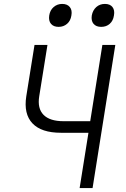

<svg xmlns="http://www.w3.org/2000/svg" viewBox="-20 -959 640 979"><path d="M386 0 431 -282H291Q191 -282 145.5 -330Q100 -378 114 -468L156 -730H222L180 -468Q170 -406 202 -373.5Q234 -341 304 -341H440L502 -730H568L452 0ZM496 -822Q470 -822 457 -837.5Q444 -853 448 -880Q453 -907 471 -923Q489 -939 515 -939Q541 -939 553.5 -923Q566 -907 561 -880Q557 -853 539.5 -837.5Q522 -822 496 -822ZM279 -822Q253 -822 240 -837.5Q227 -853 231 -880Q235 -907 253.5 -923Q272 -939 297 -939Q323 -939 336 -923Q349 -907 344 -880Q340 -853 322 -837.5Q304 -822 279 -822Z"/></svg>

Font: JetBrains Mono NL ExtraLight
Style: Italic
Weight: 200
Italic angle: -9°
Monospace: yes
Designer: Philipp Nurullin, Konstantin Bulenkov
Foundry: JetBrains
Version: Version 2.305; ttfautohint (v1.8.4.7-5d5b)